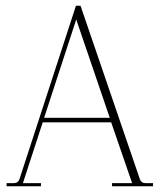

<svg xmlns="http://www.w3.org/2000/svg" viewBox="-20 -650 557 670"><path d="M3 0V-11H29Q43 -11 48 -25L245 -630H261L468 -25Q473 -11 487 -11H514V0H371V-11H441L368 -223H129L60 -11H123V0ZM134 -239H363L246 -582Z"/></svg>

Font: Arapey Thin-Display
Style: Regular
Weight: 100
Designer: Eduardo Rodriguez Tunni
Foundry: Eduardo Rodriguez Tunni
Version: Version 4.000